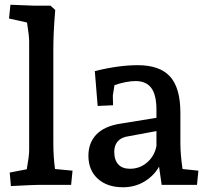

<svg xmlns="http://www.w3.org/2000/svg" viewBox="-20 -780 879 810"><path d="M21 -52 93 -66Q103 -122 103 -146V-605Q103 -629 94 -685L18 -702L24 -760L125 -756H193L213 -738Q205 -642 205 -575V-176Q205 -120 212 -67L286 -60L280 0H140Q121 0 26 5Z M353 -123Q353 -177 386 -212Q419 -247 486 -258L640 -283V-317Q640 -379 618.5 -408.5Q597 -438 552 -438Q514 -438 463 -421L456 -377L457 -336L392 -333L380 -480Q480 -505 561 -505Q654 -505 697.5 -457Q741 -409 741 -304V-176Q741 -130 750 -67L817 -60L811 0H662L651 -77Q629 -38 589 -14Q549 10 499 10Q432 10 392.5 -26Q353 -62 353 -123ZM528 -68Q570 -68 601 -95Q632 -122 640 -164V-227L521 -205Q492 -201 477 -184Q462 -167 462 -140Q462 -105 479 -86.5Q496 -68 528 -68Z"/></svg>

Font: Andada Pro SemiBold
Style: Regular
Weight: 600
Designer: Carolina Giovagnoli
Foundry: Huerta Tipografica
Version: Version 3.005